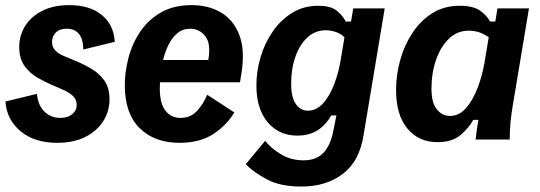

<svg xmlns="http://www.w3.org/2000/svg" viewBox="-20 -532 2057 732"><path d="M198.3 12.5Q110.8 12.5 57.9 -32.1Q5 -76.7 0.8 -145L120.8 -174.2Q125 -130 149.6 -106.2Q174.2 -82.5 210.8 -82.5Q238.3 -82.5 255.4 -96.7Q272.5 -110.8 272.5 -131.7Q272.5 -153.3 257.1 -167.1Q241.7 -180.8 218.3 -190.8L175.8 -209.2Q152.5 -219.2 123.8 -235.4Q95 -251.7 74.2 -279.6Q53.3 -307.5 53.3 -352.5Q53.3 -396.7 75.8 -432.9Q98.3 -469.2 141.2 -490.8Q184.2 -512.5 244.2 -512.5Q322.5 -512.5 368.3 -474.6Q414.2 -436.7 417.5 -372.5L297.5 -343.3Q297.5 -380.8 281.7 -401.7Q265.8 -422.5 234.2 -422.5Q206.7 -422.5 192.5 -407.5Q178.3 -392.5 178.3 -372.5Q178.3 -352.5 190.8 -339.6Q203.3 -326.7 221.7 -319.2L261.7 -302.5Q295 -289.2 326.2 -271.2Q357.5 -253.3 377.5 -225.4Q397.5 -197.5 397.5 -153.3Q397.5 -108.3 373.8 -70.4Q350 -32.5 305.4 -10Q260.8 12.5 198.3 12.5Z M664.2 12.5Q569.2 12.5 512.5 -43.3Q455.8 -99.2 455.8 -207.5Q455.8 -257.5 469.6 -310.8Q483.3 -364.2 513.8 -410Q544.2 -455.8 592.9 -484.2Q641.7 -512.5 710.8 -512.5Q774.2 -512.5 822.1 -484.6Q870 -456.7 892.5 -398.3Q915 -340 900 -249.2L895 -218.3H590Q589.2 -206.7 589.2 -195.8Q589.2 -137.5 610.8 -110Q632.5 -82.5 668.3 -82.5Q706.7 -82.5 730.8 -108.8Q755 -135 770 -170.8L873.3 -103.3Q844.2 -54.2 792.9 -20.8Q741.7 12.5 664.2 12.5ZM705.8 -422.5Q676.7 -422.5 656.2 -405.4Q635.8 -388.3 622.5 -361.2Q609.2 -334.2 601.7 -303.3H774.2Q785 -365.8 762.5 -394.2Q740 -422.5 705.8 -422.5Z M1129.2 179.2Q1049.2 179.2 998.8 152.5Q948.3 125.8 916.7 94.2L990.8 5Q1015.8 35.8 1053.3 57.5Q1090.8 79.2 1136.7 79.2Q1185.8 79.2 1212.5 51.2Q1239.2 23.3 1250 -29.2L1262.5 -91.7H1242.5Q1223.3 -56.7 1191.7 -35.8Q1160 -15 1113.3 -15Q1043.3 -15 1000.4 -66.2Q957.5 -117.5 957.5 -205.8Q957.5 -260 973.3 -313.8Q989.2 -367.5 1019.6 -411.7Q1050 -455.8 1093.8 -482.9Q1137.5 -510 1193.3 -510Q1237.5 -510 1260.4 -493.8Q1283.3 -477.5 1298.3 -450H1318.3L1326.7 -500H1446.7L1365.8 -15Q1350 83.3 1286.7 131.2Q1223.3 179.2 1129.2 179.2ZM1153.3 -110Q1186.7 -110 1212.1 -138.3Q1237.5 -166.7 1254.6 -212.1Q1271.7 -257.5 1280 -310L1293.3 -390Q1279.2 -404.2 1259.2 -410.4Q1239.2 -416.7 1222.5 -416.7Q1182.5 -416.7 1152.9 -390Q1123.3 -363.3 1106.7 -317.1Q1090 -270.8 1090 -212.5Q1090 -160.8 1107.9 -135.4Q1125.8 -110 1153.3 -110Z M1647.5 10Q1576.7 10 1533.3 -41.7Q1490 -93.3 1490 -189.2Q1490 -245 1505.4 -301.7Q1520.8 -358.3 1551.7 -405.4Q1582.5 -452.5 1627.5 -481.2Q1672.5 -510 1732.5 -510Q1782.5 -510 1809.2 -492.1Q1835.8 -474.2 1848.3 -450H1868.3L1876.7 -500H1996.7L1935 -130Q1929.2 -96.7 1926.2 -65Q1923.3 -33.3 1923.3 0H1793.3Q1795 -16.7 1797.9 -37.5Q1800.8 -58.3 1804.2 -75H1784.2Q1768.3 -45 1736.2 -17.5Q1704.2 10 1647.5 10ZM1695.8 -90Q1730.8 -90 1757.1 -120.4Q1783.3 -150.8 1801.2 -197.9Q1819.2 -245 1827.5 -295L1843.3 -390Q1828.3 -400.8 1809.6 -407.9Q1790.8 -415 1766.7 -415Q1723.3 -415 1691.7 -384.6Q1660 -354.2 1642.5 -303.8Q1625 -253.3 1625 -194.2Q1625 -140 1645.4 -115Q1665.8 -90 1695.8 -90Z"/></svg>

Font: Familjen Grotesk
Style: Bold Italic
Weight: 700
Italic angle: -9.46201°
Designer: Anders Wikstroem, Jonas Baeckman, Matilda Gysing, Kristian Moeller
Foundry: Familjen STHLM AB
Version: Version 2.002; ttfautohint (v1.8.4.7-5d5b)